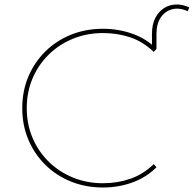

<svg xmlns="http://www.w3.org/2000/svg" viewBox="-20 -831 862 854"><path d="M676 -614H656V-681Q656 -722 670.5 -750.5Q685 -779 709 -794.5Q733 -810 762.5 -811Q792 -812 822 -798L815 -781Q778 -798 746.5 -790Q715 -782 695.5 -754Q676 -726 676 -681ZM438 3Q361 3 295.5 -23.5Q230 -50 181.5 -98Q133 -146 106 -210Q79 -274 79 -350Q79 -426 106 -490Q133 -554 181.5 -602Q230 -650 295.5 -676.5Q361 -703 438 -703Q507 -703 569 -681Q631 -659 676 -614L664 -600Q616 -646 559 -665Q502 -684 438 -684Q366 -684 304 -658.5Q242 -633 196 -587.5Q150 -542 124.5 -481.5Q99 -421 99 -350Q99 -279 124.5 -218.5Q150 -158 196 -112.5Q242 -67 304 -41.5Q366 -16 438 -16Q502 -16 559 -35.5Q616 -55 664 -101L676 -87Q631 -42 569 -19.5Q507 3 438 3Z"/></svg>

Font: Montserrat Thin Thin
Style: Regular
Weight: 250
Version: Version 9.000